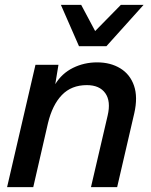

<svg xmlns="http://www.w3.org/2000/svg" viewBox="-20 -765 617 785"><path d="M9 0 125 -500H219L206 -421Q233 -465 278.5 -487.5Q324 -510 377 -510Q432 -510 472 -485.5Q512 -461 528 -414.5Q544 -368 529 -302L459 0H352L420 -292Q434 -351 410.5 -384Q387 -417 335 -417Q272 -417 233 -376.5Q194 -336 176 -261L116 0ZM303 -576 229 -745H312L369 -638L474 -745H567L415 -576Z"/></svg>

Font: Prodigy Sans Medium
Style: Italic
Weight: 500
Italic angle: -13°
Designer: Wei Huang
Foundry: Wei Huang
Version: Version 1.003; ttfautohint (v1.8.3)